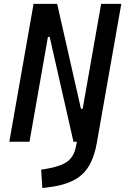

<svg xmlns="http://www.w3.org/2000/svg" viewBox="-20 -713 630 966"><path d="M349.6 0 230 -527.3H221.2L128.4 0H26.9L148.9 -693.4H267.6L387.2 -166H396L488.8 -693.4H590.3L468.8 -3.9L467.8 2.9Q455.1 77.1 426 124.3Q397 171.4 345.7 196.5Q294.4 221.7 214.8 230.5L192.9 232.9L187 140.6L213.9 136.2Q285.6 124.5 319.8 98.9Q354 73.2 363.3 18.6L366.7 0Z"/></svg>

Font: Cascadia Code NF
Style: Italic
Weight: 400
Italic angle: -10°
Monospace: yes
Designer: Aaron Bell
Foundry: Saja Typeworks
Version: Version 2404.023; ttfautohint (v1.8.4)